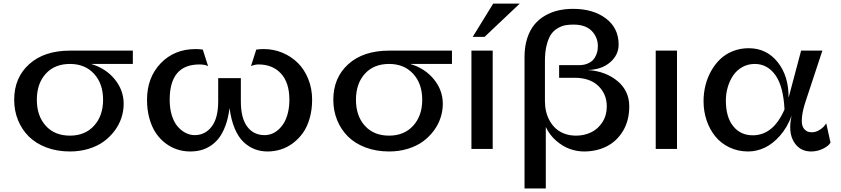

<svg xmlns="http://www.w3.org/2000/svg" viewBox="-20 -841 4749 1084"><path d="M730 -480H494.1Q577.6 -455.1 627.9 -393.3Q678.2 -331.5 678.2 -254.9Q678.2 -214.8 665.5 -176Q652.8 -137.2 627.2 -102.8Q601.6 -68.4 565.9 -42.2Q530.3 -16.1 481 -1Q431.6 14.2 375 14.2Q302.2 14.2 242.4 -8.3Q182.6 -30.8 142.8 -70.3Q103 -109.9 81.5 -163.1Q60.1 -216.3 60.1 -277.8Q60.1 -402.3 144.8 -478.8Q229.5 -555.2 376 -555.2H730ZM375 -75.2Q460 -75.2 511 -131.1Q562 -187 562 -277.8Q562 -368.7 511 -424.3Q460 -480 375 -480Q288.6 -480 238.3 -424.6Q188 -369.1 188 -277.8Q188 -186.5 238.3 -130.9Q288.6 -75.2 375 -75.2Z M1339.8 -399.9V-268.1Q1339.8 -174.3 1375.7 -126.2Q1411.6 -78.1 1474.1 -78.1Q1494.1 -78.1 1513.9 -85.4Q1533.7 -92.8 1551.8 -108.9Q1569.8 -125 1583.5 -147.7Q1597.2 -170.4 1605.5 -204.1Q1613.8 -237.8 1613.8 -277.8Q1613.8 -374.5 1566.4 -425.8Q1519 -477.1 1439.9 -477.1Q1417.5 -477.1 1397 -467.8L1426.8 -561Q1448.2 -564 1469.2 -564Q1524.4 -564 1574 -543.5Q1623.5 -522.9 1660.9 -486.3Q1698.2 -449.7 1720.2 -395.5Q1742.2 -341.3 1742.2 -277.8Q1742.2 -220.7 1728 -172.1Q1713.9 -123.5 1689.7 -89.8Q1665.5 -56.2 1633.3 -32.2Q1601.1 -8.3 1564.9 2.9Q1528.8 14.2 1491.2 14.2Q1452.1 14.2 1418.7 1.5Q1385.3 -11.2 1355.7 -38.6Q1326.2 -65.9 1305.4 -115Q1284.7 -164.1 1275.9 -231Q1269 -174.8 1252.9 -131.6Q1236.8 -88.4 1215.8 -61.3Q1194.8 -34.2 1167.5 -16.8Q1140.1 0.5 1112.3 7.3Q1084.5 14.2 1053.2 14.2Q1016.1 14.2 981.2 2.9Q946.3 -8.3 915 -31.7Q883.8 -55.2 860.6 -89.1Q837.4 -123 823.7 -171.6Q810.1 -220.2 810.1 -277.8Q810.1 -402.8 887 -483.4Q963.9 -564 1085 -564Q1103.5 -564 1125 -561L1154.8 -467.8Q1135.7 -477.1 1106 -477.1Q938 -477.1 938 -277.8Q938 -228 950.4 -188.7Q962.9 -149.4 983.6 -126Q1004.4 -102.5 1028.8 -90.3Q1053.2 -78.1 1079.1 -78.1Q1138.2 -78.1 1175 -126.2Q1211.9 -174.3 1211.9 -269V-399.9Z M2531.7 -480H2295.9Q2379.4 -455.1 2429.7 -393.3Q2480 -331.5 2480 -254.9Q2480 -214.8 2467.3 -176Q2454.6 -137.2 2429 -102.8Q2403.3 -68.4 2367.7 -42.2Q2332 -16.1 2282.7 -1Q2233.4 14.2 2176.8 14.2Q2104 14.2 2044.2 -8.3Q1984.4 -30.8 1944.6 -70.3Q1904.8 -109.9 1883.3 -163.1Q1861.8 -216.3 1861.8 -277.8Q1861.8 -402.3 1946.5 -478.8Q2031.2 -555.2 2177.7 -555.2H2531.7ZM2176.8 -75.2Q2261.7 -75.2 2312.7 -131.1Q2363.8 -187 2363.8 -277.8Q2363.8 -368.7 2312.7 -424.3Q2261.7 -480 2176.8 -480Q2090.3 -480 2040 -424.6Q1989.7 -369.1 1989.7 -277.8Q1989.7 -186.5 2040 -130.9Q2090.3 -75.2 2176.8 -75.2Z M2764.6 -820.8H2914.6L2715.8 -632.8H2648.9ZM2641.6 0V-555.2H2761.7V0Z M3532.7 -240.2Q3532.7 -160.6 3497.6 -102.1Q3462.4 -43.5 3405.3 -14.6Q3348.1 14.2 3277.3 14.2Q3236.8 14.2 3196.8 -0.2Q3156.7 -14.6 3119.9 -46.6Q3083 -78.6 3061.5 -124V223.1H2941.4V-520Q2941.4 -578.1 2956.5 -624.8Q2971.7 -671.4 2997.1 -702.1Q3022.5 -732.9 3058.1 -753.2Q3093.8 -773.4 3132.6 -782.2Q3171.4 -791 3215.3 -791Q3329.6 -791 3401.1 -736.6Q3472.7 -682.1 3472.7 -589.8Q3472.7 -530.8 3424.8 -489.3Q3377 -447.8 3298.3 -445.8Q3399.4 -439 3466.1 -383.5Q3532.7 -328.1 3532.7 -240.2ZM3217.8 -702.1Q3192.4 -702.1 3172.1 -698.5Q3151.9 -694.8 3129.4 -682.1Q3106.9 -669.4 3091.8 -647.9Q3076.7 -626.5 3066.7 -587.9Q3056.6 -549.3 3056.6 -497.1V-270Q3056.6 -239.3 3063.2 -211.2Q3069.8 -183.1 3084 -158.2Q3098.1 -133.3 3118.4 -115Q3138.7 -96.7 3168 -85.9Q3197.3 -75.2 3232.4 -75.2Q3278.8 -75.2 3317.6 -94Q3356.4 -112.8 3381.1 -151.1Q3405.8 -189.5 3405.8 -240.2Q3405.8 -310.1 3357.9 -356Q3310.1 -401.9 3223.6 -401.9H3136.7V-473.1H3248.5Q3275.9 -473.1 3296.4 -481.7Q3316.9 -490.2 3327.9 -502Q3338.9 -513.7 3345.5 -529.8Q3352.1 -545.9 3353.8 -557.4Q3355.5 -568.8 3355.5 -580.1Q3355.5 -630.4 3320.8 -666.3Q3286.1 -702.1 3217.8 -702.1Z M3682.1 0V-555.2H3802.2V0Z M4526.9 -264.2Q4512.7 -220.2 4508.8 -187.5Q4504.9 -154.8 4508.8 -137.5Q4512.7 -120.1 4522.9 -109.9Q4533.2 -99.6 4542.7 -96.9Q4552.2 -94.2 4564 -94.2Q4585.4 -94.2 4605.7 -106.7Q4626 -119.1 4635.3 -131.8L4645 -144L4668.9 -36.1Q4659.2 -17.6 4627.2 -1.7Q4595.2 14.2 4559.1 14.2Q4495.1 14.2 4461.9 -40.5Q4428.7 -95.2 4449.2 -188Q4425.3 -122.1 4384 -75.2Q4342.8 -28.3 4297.1 -7.1Q4251.5 14.2 4204.1 14.2Q4146.5 14.2 4098.4 -8.8Q4050.3 -31.7 4018.6 -70.8Q3986.8 -109.9 3969.5 -161.1Q3952.1 -212.4 3952.1 -270Q3952.1 -314.9 3962.6 -357.9Q3973.1 -400.9 3994.4 -439.2Q4015.6 -477.5 4045.4 -506.3Q4075.2 -535.2 4116.9 -552Q4158.7 -568.8 4207 -568.8Q4307.6 -568.8 4370.4 -490.5Q4433.1 -412.1 4432.1 -290Q4433.1 -293.9 4435.1 -299.8L4502.9 -555.2H4623ZM4078.1 -273.9Q4078.1 -179.7 4119.6 -128.4Q4161.1 -77.1 4230 -77.1Q4345.7 -77.1 4409.2 -223.1Q4402.8 -354 4357.7 -417Q4312.5 -480 4241.2 -480Q4202.6 -480 4170.9 -462.2Q4139.2 -444.3 4119.4 -415Q4099.6 -385.7 4088.9 -349.4Q4078.1 -313 4078.1 -273.9Z"/></svg>

Font: Sporting Grotesque
Style: Regular
Weight: 400
Designer: Lucas LE BIHAN
Foundry: Lucas LE BIHAN
Version: Version 2.001;PS 2.1;hotconv 1.0.88;makeotf.lib2.5.647800